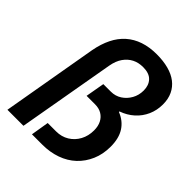

<svg xmlns="http://www.w3.org/2000/svg" viewBox="-206 -854 974 974"><g transform="rotate(45 281.0 -367.5)"><path d="M13 0 103 -518Q113 -571 133 -611.5Q153 -652 184 -679.5Q215 -707 256.5 -721Q298 -735 350 -735Q397 -735 434.5 -725Q472 -715 498 -695Q524 -675 538 -645.5Q552 -616 552 -577Q552 -535 536 -499Q520 -463 490.5 -436.5Q461 -410 421 -396V-392Q467 -374 491.5 -336Q516 -298 516 -238Q516 -184 497 -140Q478 -96 444.5 -64.5Q411 -33 364.5 -16.5Q318 0 263 0H189L205 -97H265Q304 -97 334 -115.5Q364 -134 381 -165.5Q398 -197 398 -237Q398 -267 387 -288.5Q376 -310 356 -322Q336 -334 308 -334H247L265 -436H319Q351 -436 376.5 -452.5Q402 -469 417.5 -496.5Q433 -524 433 -558Q433 -595 412 -617.5Q391 -640 347 -640Q314 -640 288.5 -627Q263 -614 245 -588.5Q227 -563 220 -524L128 0Z"/></g></svg>

Font: Archivo SemiCondensed SemiBold
Style: Italic
Weight: 600
Width: 4
Italic angle: -10°
Designer: Hector Gatti
Foundry: Omnibus-Type
Version: Version 2.001